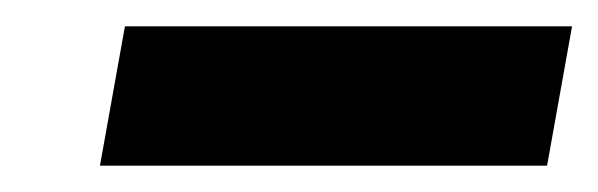

<svg xmlns="http://www.w3.org/2000/svg" viewBox="-20 -680 455 146"><path d="M75 -660H415L396 -554H56Z"/></svg>

Font: Chakra Petch
Style: Bold Italic
Weight: 700
Italic angle: -10°
Designer: Katatrad Aksorn Co.,Ltd.
Foundry: Cadson Demak Co.,Ltd.
Version: Version 1.000; ttfautohint (v1.6)